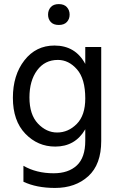

<svg xmlns="http://www.w3.org/2000/svg" viewBox="-20 -740 589 952"><path d="M263.2 -83Q210 -83 168 -127.4Q126 -171.9 126 -256.8Q126 -339.8 164.1 -391.4Q202.1 -442.9 267.1 -442.9Q320.8 -442.9 361.8 -396Q402.8 -349.1 402.8 -252Q402.8 -168 360.6 -125.5Q318.4 -83 263.2 -83ZM402.8 -506.8V-422.9Q354 -514.2 250 -514.2Q158.2 -514.2 101.1 -440.9Q43.9 -367.7 43.9 -254.9Q43.9 -141.1 105.5 -77.1Q167 -13.2 253.9 -13.2Q353 -13.2 402.8 -99.1V-42Q402.8 41 361.1 80.1Q319.3 119.1 246.1 119.1Q160.2 119.1 96.2 82V161.1Q161.1 191.9 252.9 191.9Q354 191.9 418 133.5Q481.9 75.2 481.9 -41V-506.8ZM218.3 -667.5Q218.3 -645.5 231.7 -630.9Q245.1 -616.2 271.5 -616.2Q297.9 -616.2 311.5 -630.9Q325.2 -645.5 325.2 -667.5Q325.2 -689.5 311.5 -704.6Q297.9 -719.7 271.5 -719.7Q245.1 -719.7 231.7 -704.6Q218.3 -689.5 218.3 -667.5Z"/></svg>

Font: FAU Chimera
Style: Regular
Weight: 400
Version: Version 1.002;hotconv 1.0.117;makeotfexe 2.5.65602